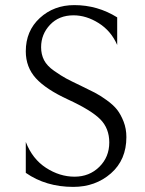

<svg xmlns="http://www.w3.org/2000/svg" viewBox="-20 -720 568 752"><path d="M267 12Q160 12 81 -43V-164Q107 -97 160.5 -62.5Q214 -28 272 -28Q330 -28 369 -66.5Q408 -105 408 -162Q408 -217 373 -252.5Q338 -288 247 -330Q160 -370 120.5 -413.5Q81 -457 81 -519Q81 -599 136 -649.5Q191 -700 271 -700Q362 -700 439 -652V-544Q415 -599 366.5 -629.5Q318 -660 268 -660Q211 -660 176 -623Q141 -586 141 -535Q141 -507 152.5 -484.5Q164 -462 192 -442.5Q220 -423 238.5 -413Q257 -403 299 -383Q332 -367 351.5 -357Q371 -347 397.5 -328Q424 -309 438.5 -290.5Q453 -272 464 -244Q475 -216 475 -183Q475 -94 414.5 -41Q354 12 267 12Z"/></svg>

Font: Bellefair
Style: Regular
Weight: 400
Designer: Nick Shinn, Liron Lavi Turkenic
Foundry: Shinntype
Version: Version 1.003;PS 001.003;hotconv 1.0.88;makeotf.lib2.5.64775